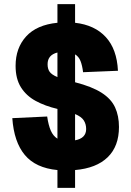

<svg xmlns="http://www.w3.org/2000/svg" viewBox="-20 -825 640 936"><path d="M260 91V4Q154 -6 101 -69.5Q48 -133 40 -249L210 -257Q216 -215 227.5 -188.5Q239 -162 260 -149V-294Q200 -308 154 -333Q108 -358 82 -399.5Q56 -441 56 -504Q56 -591 107.5 -647.5Q159 -704 260 -714V-805H346V-714Q442 -703 496 -644Q550 -585 555 -480L385 -473Q381 -506 372.5 -527.5Q364 -549 346 -560V-424Q428 -403 475 -373Q522 -343 541 -301.5Q560 -260 560 -206Q560 -112 505 -58.5Q450 -5 346 4V91ZM212 -512Q212 -489 222 -475Q232 -461 260 -449V-569Q212 -557 212 -512ZM400 -196Q400 -220 388.5 -238Q377 -256 346 -269V-141Q400 -151 400 -196Z"/></svg>

Font: Geist Mono Black
Style: Regular
Weight: 900
Monospace: yes
Designer: Basement.studio, Andrés Briganti, Mateo Zaragoza
Foundry: Basement.studio, Vercel, Andrés Briganti, Guido Ferreyra, Mateo Zaragoza
Version: Version 1.500; ttfautohint (v1.8.4.7-5d5b)